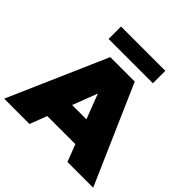

<svg xmlns="http://www.w3.org/2000/svg" viewBox="-240 -1091 1287 1287"><g transform="rotate(45 403.0 -448.0)"><path d="M-19 0 287 -700H519L825 0H581L355 -588H447L221 0ZM163 -122 223 -292H545L605 -122ZM193 -778V-896H613V-778Z"/></g></svg>

Font: MOST Montserrat Black
Style: Regular
Weight: 900
Designer: Julieta Ulanovsky
Foundry: Julieta Ulanovsky
Version: Version 8.000;March 11, 2024;FontCreator 15.0.0.2926 64-bit